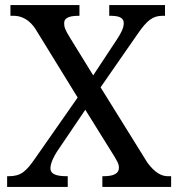

<svg xmlns="http://www.w3.org/2000/svg" viewBox="-20 -734 700 754"><path d="M8 0H246V-42H243C199 -42 178 -51 178 -73C178 -94 193 -122 204 -139L315 -303L414 -144C442 -100 447 -90 447 -75C447 -53 427 -42 387 -42H382V0H652V-42H639C614 -42 588 -56 559 -95L375 -391L520 -600C558 -655 580 -672 619 -672H628V-714H409V-672H412C443 -672 466 -667 466 -643C466 -625 456 -605 441 -582L346 -438L256 -584C234 -619 232 -629 232 -643C232 -659 243 -672 289 -672H292V-714H21V-672H34C64 -672 96 -657 120 -619L285 -351L118 -112C82 -60 62 -42 14 -42H8Z"/></svg>

Font: Noto Nastaliq Urdu
Style: Regular
Weight: 400
Designer: Monotype Design Team (Patrick Giasson: type design, Kamal Mansour: OpenType code, Glenda Bellarosa). Updated by Simon Co
Foundry: Monotype Imaging Inc., Simon Cozens
Version: Version 3.009